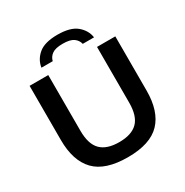

<svg xmlns="http://www.w3.org/2000/svg" viewBox="-210 -1116 1250 1296"><g transform="rotate(-30 415.0 -468.0)"><path d="M416.5 9.5Q240.5 9.5 160.8 -73.2Q81 -156 81 -318V-740H226.5V-305.5Q226.5 -202 273.2 -155Q320 -108 416.5 -108Q513 -108 559.8 -155Q606.5 -202 606.5 -305.5V-740H749V-318Q749 -156 669.8 -73.2Q590.5 9.5 416.5 9.5ZM211.5 -806Q220 -864.5 268 -904.8Q316 -945 416 -945Q516 -945 564.5 -904.5Q613 -864 621.5 -806H533.5Q526.5 -836.5 500 -855.5Q473.5 -874.5 416 -874.5Q359 -874.5 332.8 -855.5Q306.5 -836.5 299.5 -806Z"/></g></svg>

Font: Encode Sans Expanded Expanded SemiBold
Style: Regular
Weight: 600
Width: 7
Designer: Multiple Designers
Foundry: Impallari Type
Version: Version 3.000; ttfautohint (v1.8.3) -l 8 -r 50 -G 200 -x 14 